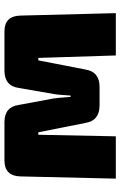

<svg xmlns="http://www.w3.org/2000/svg" viewBox="141 -681 540 862"><g transform="rotate(-90 411.0 -250.0)"><path d="M525 -500H701Q770 -500 772 -429L783 0H593L582 -348H571L530 -137Q520 -73 452 -73H369Q300 -73 290 -137L248 -348H237L230 0H40L50 -429Q52 -500 122 -500H294Q362 -500 371 -435L400 -279Q402 -269 407 -203H413Q414 -211 415.5 -237.5Q417 -264 420 -279L447 -435Q456 -500 525 -500Z"/></g></svg>

Font: Exo 2.0 Black
Style: Regular
Weight: 900
Designer: Natanael Gama
Version: Version 1.001;PS 001.001;hotconv 1.0.70;makeotf.lib2.5.58329